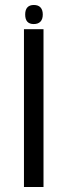

<svg xmlns="http://www.w3.org/2000/svg" viewBox="-20 -747 269 767"><path d="M75.7 0V-630.4H153.8V0ZM114.7 -650.9Q80.6 -650.9 80.6 -689Q80.6 -708 89.4 -717.5Q98.1 -727.1 115.2 -727.1Q132.8 -727.1 141.8 -717.3Q150.9 -707.5 150.9 -689Q150.9 -670.4 141.6 -660.6Q132.3 -650.9 114.7 -650.9Z"/></svg>

Font: Open Sans SemiCondensed
Style: Regular
Weight: 400
Width: 4
Designer: Monotype Design Team
Foundry: Monotype Imaging Inc.
Version: Version 3.000